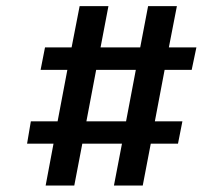

<svg xmlns="http://www.w3.org/2000/svg" viewBox="-20 -622 644 610"><path d="M125 -32.5 150 -165.5H66L78 -236.5H163L194 -400H109L123 -471.5H207.5L233 -602.5H324.5L299.5 -471.5H425.5L450.5 -602.5H542L516.5 -471.5H604L589 -400H503L472 -236.5H559.5L545.5 -165.5H459L433.5 -32.5H342L367.5 -165.5H241.5L216 -32.5ZM254.5 -236.5H380.5L411.5 -400H285.5Z"/></svg>

Font: Karla SemiBold
Style: Italic
Weight: 600
Italic angle: -8°
Designer: Jonathan Pinhorn
Version: Version 2.004;gftools[0.9.33]